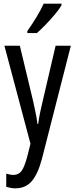

<svg xmlns="http://www.w3.org/2000/svg" viewBox="-20 -852 410 1046"><path d="M4 -603H88L161 -299Q167 -271 173.5 -240Q180 -209 184 -177H188Q195 -230 212 -299L283 -603H366L208 15Q186 97 152.5 135.5Q119 174 64 174Q52 174 40 172Q28 170 14 166V94Q24 97 34 99Q44 101 53 101Q82 101 98 78.5Q114 56 129 -1L146 -69ZM315 -823Q303 -802 279 -773.5Q255 -745 228.5 -717.5Q202 -690 181 -672H129V-683Q187 -765 218 -832H315Z"/></svg>

Font: Noto Sans Malayalam UI ExtraCondensed
Style: Regular
Weight: 400
Width: 2
Designer: Jelle Bosma - Monotype Design Team
Foundry: Monotype Imaging Inc.
Version: Version 2.104; ttfautohint (v1.8.4.7-5d5b)